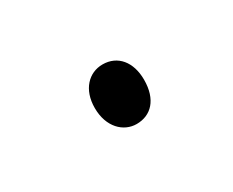

<svg xmlns="http://www.w3.org/2000/svg" viewBox="-34 -729 295 243"><g transform="rotate(-30 113.5 -607.5)"><path d="M82 -608C82 -580 99 -564 118 -564C139 -564 154 -579 154 -608C154 -634 140 -651 118 -651C98 -651 82 -635 82 -608Z"/></g></svg>

Font: Noto Sans Condensed ExtraLight
Style: Regular
Weight: 200
Width: 3
Designer: Monotype Design Team
Foundry: Monotype Imaging Inc.
Version: Version 2.013